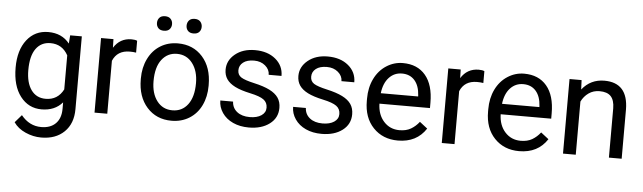

<svg xmlns="http://www.w3.org/2000/svg" viewBox="-54 -934 4539 1355"><g transform="rotate(5 2216.0 -256.5)"><path d="M46.9 -268.6Q46.9 -392.1 104 -465.1Q161.1 -538.1 255.4 -538.1Q352.1 -538.1 406.2 -469.7L410.6 -528.3H493.2V-12.7Q493.2 89.8 432.4 148.9Q371.6 208 269 208Q211.9 208 157.2 183.6Q102.5 159.2 73.7 116.7L120.6 62.5Q178.7 134.3 262.7 134.3Q328.6 134.3 365.5 97.2Q402.3 60.1 402.3 -7.3V-52.7Q348.1 9.8 254.4 9.8Q161.6 9.8 104.2 -64.9Q46.9 -139.6 46.9 -268.6ZM137.7 -258.3Q137.7 -168.9 174.3 -117.9Q210.9 -66.9 276.9 -66.9Q362.3 -66.9 402.3 -144.5V-385.7Q360.8 -461.4 277.8 -461.4Q211.9 -461.4 174.8 -410.2Q137.7 -358.9 137.7 -258.3Z M884.8 -447.3Q864.3 -450.7 840.3 -450.7Q751.5 -450.7 719.7 -375V0H629.4V-528.3H717.3L718.8 -467.3Q763.2 -538.1 844.7 -538.1Q871.1 -538.1 884.8 -531.2Z M934.1 -269Q934.1 -346.7 964.6 -408.7Q995.1 -470.7 1049.6 -504.4Q1104 -538.1 1173.8 -538.1Q1281.7 -538.1 1348.4 -463.4Q1415 -388.7 1415 -264.6V-258.3Q1415 -181.2 1385.5 -119.9Q1356 -58.6 1301 -24.4Q1246.1 9.8 1174.8 9.8Q1067.4 9.8 1000.7 -64.9Q934.1 -139.6 934.1 -262.7ZM1024.9 -258.3Q1024.9 -170.4 1065.7 -117.2Q1106.4 -64 1174.8 -64Q1243.7 -64 1284.2 -117.9Q1324.7 -171.9 1324.7 -269Q1324.7 -356 1283.4 -409.9Q1242.2 -463.9 1173.8 -463.9Q1106.9 -463.9 1065.9 -410.6Q1024.9 -357.4 1024.9 -258.3ZM1013.2 -669.4Q1013.2 -691.4 1026.6 -706.3Q1040 -721.2 1066.4 -721.2Q1092.8 -721.2 1106.4 -706.3Q1120.1 -691.4 1120.1 -669.4Q1120.1 -647.5 1106.4 -632.8Q1092.8 -618.2 1066.4 -618.2Q1040 -618.2 1026.6 -632.8Q1013.2 -647.5 1013.2 -669.4ZM1223.1 -668.5Q1223.1 -690.4 1236.6 -705.6Q1250 -720.7 1276.4 -720.7Q1302.7 -720.7 1316.4 -705.6Q1330.1 -690.4 1330.1 -668.5Q1330.1 -646.5 1316.4 -631.8Q1302.7 -617.2 1276.4 -617.2Q1250 -617.2 1236.6 -631.8Q1223.1 -646.5 1223.1 -668.5Z M1835.9 -140.1Q1835.9 -176.8 1808.3 -197Q1780.8 -217.3 1712.2 -231.9Q1643.6 -246.6 1603.3 -267.1Q1563 -287.6 1543.7 -315.9Q1524.4 -344.2 1524.4 -383.3Q1524.4 -448.2 1579.3 -493.2Q1634.3 -538.1 1719.7 -538.1Q1809.6 -538.1 1865.5 -491.7Q1921.4 -445.3 1921.4 -373H1830.6Q1830.6 -410.2 1799.1 -437Q1767.6 -463.9 1719.7 -463.9Q1670.4 -463.9 1642.6 -442.4Q1614.7 -420.9 1614.7 -386.2Q1614.7 -353.5 1640.6 -336.9Q1666.5 -320.3 1734.1 -305.2Q1801.8 -290 1843.8 -269Q1885.7 -248 1906 -218.5Q1926.3 -189 1926.3 -146.5Q1926.3 -75.7 1869.6 -33Q1813 9.8 1722.7 9.8Q1659.2 9.8 1610.4 -12.7Q1561.5 -35.2 1533.9 -75.4Q1506.3 -115.7 1506.3 -162.6H1596.7Q1599.1 -117.2 1633.1 -90.6Q1667 -64 1722.7 -64Q1773.9 -64 1804.9 -84.7Q1835.9 -105.5 1835.9 -140.1Z M2351.6 -140.1Q2351.6 -176.8 2324 -197Q2296.4 -217.3 2227.8 -231.9Q2159.2 -246.6 2118.9 -267.1Q2078.6 -287.6 2059.3 -315.9Q2040 -344.2 2040 -383.3Q2040 -448.2 2095 -493.2Q2149.9 -538.1 2235.4 -538.1Q2325.2 -538.1 2381.1 -491.7Q2437 -445.3 2437 -373H2346.2Q2346.2 -410.2 2314.7 -437Q2283.2 -463.9 2235.4 -463.9Q2186 -463.9 2158.2 -442.4Q2130.4 -420.9 2130.4 -386.2Q2130.4 -353.5 2156.2 -336.9Q2182.1 -320.3 2249.8 -305.2Q2317.4 -290 2359.4 -269Q2401.4 -248 2421.6 -218.5Q2441.9 -189 2441.9 -146.5Q2441.9 -75.7 2385.3 -33Q2328.6 9.8 2238.3 9.8Q2174.8 9.8 2126 -12.7Q2077.1 -35.2 2049.6 -75.4Q2022 -115.7 2022 -162.6H2112.3Q2114.7 -117.2 2148.7 -90.6Q2182.6 -64 2238.3 -64Q2289.6 -64 2320.6 -84.7Q2351.6 -105.5 2351.6 -140.1Z M2778.8 9.8Q2671.4 9.8 2604 -60.8Q2536.6 -131.3 2536.6 -249.5V-266.1Q2536.6 -344.7 2566.7 -406.5Q2596.7 -468.3 2650.6 -503.2Q2704.6 -538.1 2767.6 -538.1Q2870.6 -538.1 2927.7 -470.2Q2984.9 -402.3 2984.9 -275.9V-238.3H2627Q2628.9 -160.2 2672.6 -112.1Q2716.3 -64 2783.7 -64Q2831.5 -64 2864.7 -83.5Q2897.9 -103 2922.9 -135.3L2978 -92.3Q2911.6 9.8 2778.8 9.8ZM2767.6 -463.9Q2712.9 -463.9 2675.8 -424.1Q2638.7 -384.3 2629.9 -312.5H2894.5V-319.3Q2890.6 -388.2 2857.4 -426Q2824.2 -463.9 2767.6 -463.9Z M3344.7 -447.3Q3324.2 -450.7 3300.3 -450.7Q3211.4 -450.7 3179.7 -375V0H3089.4V-528.3H3177.2L3178.7 -467.3Q3223.1 -538.1 3304.7 -538.1Q3331.1 -538.1 3344.7 -531.2Z M3637.7 9.8Q3530.3 9.8 3462.9 -60.8Q3395.5 -131.3 3395.5 -249.5V-266.1Q3395.5 -344.7 3425.5 -406.5Q3455.6 -468.3 3509.5 -503.2Q3563.5 -538.1 3626.5 -538.1Q3729.5 -538.1 3786.6 -470.2Q3843.8 -402.3 3843.8 -275.9V-238.3H3485.8Q3487.8 -160.2 3531.5 -112.1Q3575.2 -64 3642.6 -64Q3690.4 -64 3723.6 -83.5Q3756.8 -103 3781.7 -135.3L3836.9 -92.3Q3770.5 9.8 3637.7 9.8ZM3626.5 -463.9Q3571.8 -463.9 3534.7 -424.1Q3497.6 -384.3 3488.8 -312.5H3753.4V-319.3Q3749.5 -388.2 3716.3 -426Q3683.1 -463.9 3626.5 -463.9Z M4033.7 -528.3 4036.6 -461.9Q4097.2 -538.1 4194.8 -538.1Q4362.3 -538.1 4363.8 -349.1V0H4273.4V-349.6Q4272.9 -406.7 4247.3 -434.1Q4221.7 -461.4 4167.5 -461.4Q4123.5 -461.4 4090.3 -438Q4057.1 -414.6 4038.6 -376.5V0H3948.2V-528.3Z"/></g></svg>

Font: APIMedia Roboto
Style: Regular
Weight: 400
Designer: Google
Version: Version 2.137; 2017